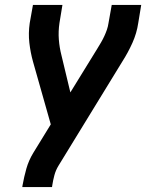

<svg xmlns="http://www.w3.org/2000/svg" viewBox="-20 -550 640 775"><path d="M70 205 71 198Q77 164 86.5 130.5Q96 97 115 66L185 -48L113 -302Q103 -338 98.5 -377Q94 -416 100 -457L113 -530H232L220 -457Q215 -423 217.5 -390.5Q220 -358 228 -327L264 -177L373 -354Q381 -367 388 -379Q395 -391 401 -404Q407 -417 411.5 -430Q416 -443 418 -457L431 -530H550L538 -457Q532 -416 514.5 -377Q497 -338 474 -302L216 119Q205 137 199.5 157.5Q194 178 191 198L190 205Z"/></svg>

Font: Iosevka Curly Extended Oblique
Style: Bold
Weight: 700
Width: 7
Italic angle: -9°
Monospace: yes
Designer: Belleve Invis
Foundry: Belleve Invis
Version: Version 11.1.0; ttfautohint (v1.8.3)